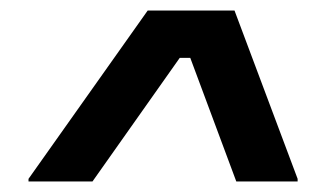

<svg xmlns="http://www.w3.org/2000/svg" viewBox="-20 -670 607 365"><path d="M34.2 -325V-330L260.8 -650H425.8L545.8 -330V-325H429.2L341.7 -560H321.7L155.8 -325Z"/></svg>

Font: Familjen Grotesk SemiBold
Style: Italic
Weight: 600
Italic angle: -9.46201°
Designer: Anders Wikstroem, Jonas Baeckman, Matilda Gysing, Kristian Moeller
Foundry: Familjen STHLM AB
Version: Version 2.002